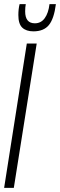

<svg xmlns="http://www.w3.org/2000/svg" viewBox="-25 -911 291 931"><path d="M-5 0 105 -700H153L42 0ZM137 -759Q102 -759 83 -777Q64 -795 64 -838Q64 -867 70 -891H100Q97 -876 97 -856Q97 -798 144 -798Q174 -798 192 -823Q210 -848 215 -891H246Q237 -820 212 -789.5Q187 -759 137 -759Z"/></svg>

Font: Georama ExtraCondensed Light
Style: Italic
Weight: 300
Width: 2
Italic angle: -9°
Designer: Jean-Baptiste Levee
Foundry: Production Type
Version: Version 1.000